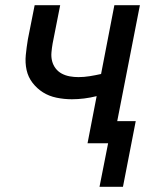

<svg xmlns="http://www.w3.org/2000/svg" viewBox="-20 -550 590 737"><path d="M362 167 395 0H316L351 -181Q327 -175 303 -172Q279 -169 256 -169Q226 -169 197 -175Q168 -181 145 -195.5Q122 -210 105 -232Q88 -254 82 -281.5Q76 -309 79 -339Q82 -369 87 -399L113 -530H211L182 -383Q179 -366 177.5 -348.5Q176 -331 180 -315.5Q184 -300 193.5 -287.5Q203 -275 217 -267.5Q231 -260 247.5 -257Q264 -254 281 -254Q302 -254 324 -257.5Q346 -261 368 -266L419 -530H517L430 -85H501L452 167Z"/></svg>

Font: Lode Dark
Style: Bold Italic
Weight: 700
Italic angle: -11°
Monospace: yes
Designer: Belleve Invis
Foundry: Belleve Invis
Version: Version 29.2.0; ttfautohint (v1.8.3)